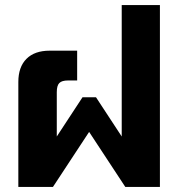

<svg xmlns="http://www.w3.org/2000/svg" viewBox="-20 -734 701 754"><path d="M52 -412Q52 -471 84 -503Q116 -535 175 -535H283V-418H247Q223 -418 213 -408Q203 -398 203 -372V-198L304 -352H357L458 -198V-714H608V0H472L330 -216L188 0H52Z"/></svg>

Font: Prompt SemiBold
Style: Regular
Weight: 600
Designer: Katatrad Team
Foundry: CadsonDemak
Version: Version 1.000